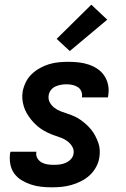

<svg xmlns="http://www.w3.org/2000/svg" viewBox="-20 -792 540 820"><path d="M201 8Q178 8 155.5 5.5Q133 3 112 -4Q91 -11 72 -22.5Q53 -34 40.5 -51.5Q28 -69 24 -91.5Q20 -114 23 -137L25 -144H136L135 -142Q133 -128 139.5 -116.5Q146 -105 157.5 -98.5Q169 -92 182.5 -90Q196 -88 209 -88Q222 -88 235 -89.5Q248 -91 260.5 -96.5Q273 -102 282.5 -112Q292 -122 294 -135Q297 -151 289 -165Q281 -179 268.5 -188.5Q256 -198 241 -203.5Q226 -209 211.5 -214Q197 -219 182.5 -226Q168 -233 155.5 -241.5Q143 -250 132 -260.5Q121 -271 111.5 -283Q102 -295 94 -309Q86 -323 81.5 -338Q77 -353 75.5 -369Q74 -385 77 -402Q81 -422 90.5 -441.5Q100 -461 116 -476Q132 -491 151 -501.5Q170 -512 190 -518Q210 -524 230.5 -526Q251 -528 272 -528Q294 -528 316.5 -525.5Q339 -523 359.5 -516Q380 -509 397.5 -497Q415 -485 426.5 -467Q438 -449 442 -427.5Q446 -406 442 -383L441 -376H330V-378Q332 -391 327 -402.5Q322 -414 311.5 -420.5Q301 -427 288.5 -429.5Q276 -432 264 -432Q252 -432 240.5 -430Q229 -428 217.5 -423Q206 -418 198 -408Q190 -398 188 -386Q185 -369 192.5 -355Q200 -341 212.5 -331.5Q225 -322 239.5 -316.5Q254 -311 269.5 -306Q285 -301 299 -294.5Q313 -288 325.5 -279Q338 -270 349.5 -259.5Q361 -249 370.5 -237Q380 -225 387 -211.5Q394 -198 399.5 -183Q405 -168 406 -151.5Q407 -135 404 -118Q401 -98 390 -78Q379 -58 362.5 -43Q346 -28 326 -18Q306 -8 285 -2Q264 4 243 6Q222 8 201 8ZM278 -574 222 -626 370 -772 438 -708Z"/></svg>

Font: Iosevka
Style: Bold Italic
Weight: 700
Italic angle: -9°
Monospace: yes
Designer: Belleve Invis
Foundry: Belleve Invis
Version: Version 32.5.0; ttfautohint (v1.8.4)